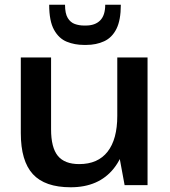

<svg xmlns="http://www.w3.org/2000/svg" viewBox="-20 -783 721 812"><path d="M196 -236Q196 -159 224.5 -124Q253 -89 315 -89Q394 -89 435 -141.5Q476 -194 476 -293L525 -369V-301Q525 -151 461.5 -71Q398 9 279 9Q170 9 119 -46.5Q68 -102 68 -220V-540H196ZM604 0H507L476 -168V-540H604ZM335 -593Q296 -593 262.5 -606.5Q229 -620 208.5 -657Q188 -694 188 -763H255Q255 -726 266.5 -707Q278 -688 296.5 -681.5Q315 -675 335 -675H343Q382 -675 403.5 -696.5Q425 -718 425 -763H491Q491 -698 472.5 -661Q454 -624 420.5 -608.5Q387 -593 345 -593Z"/></svg>

Font: Pathway Extreme 12pt SemiBold
Style: Regular
Weight: 600
Version: Version 1.001;gftools[0.9.26]